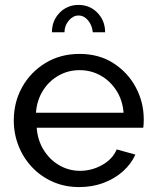

<svg xmlns="http://www.w3.org/2000/svg" viewBox="-20 -750 631 780"><path d="M36 -261Q36 -335 70 -396Q104 -457 164.5 -494Q225 -531 303 -531Q382 -531 440.5 -493.5Q499 -456 531.5 -395.5Q564 -335 564 -265Q564 -255 563.5 -245.5Q563 -236 562 -231H129Q133 -180 157.5 -140.5Q182 -101 221 -78.5Q260 -56 305 -56Q353 -56 395.5 -80Q438 -104 454 -143L530 -122Q513 -84 479.5 -54Q446 -24 400.5 -7Q355 10 302 10Q243 10 194.5 -11.5Q146 -33 110.5 -70.5Q75 -108 55.5 -157Q36 -206 36 -261ZM482 -292Q478 -343 453 -382Q428 -421 389 -443Q350 -465 303 -465Q257 -465 218 -443Q179 -421 154.5 -382Q130 -343 126 -292ZM242 -619H191Q191 -666 222 -698Q253 -730 299 -730Q345 -730 376 -698Q407 -666 407 -619H357Q354 -648 337.5 -667.5Q321 -687 299 -687Q277 -687 259.5 -666.5Q242 -646 242 -619Z"/></svg>

Font: YasnoRaleway Medium
Style: Regular
Weight: 500
Designer: Matt McInerney, Pablo Impallari, Rodrigo Fuenzalida
Foundry: Matt McInerney, Pablo Impallari, Rodrigo Fuenzalida
Version: Version 4.026